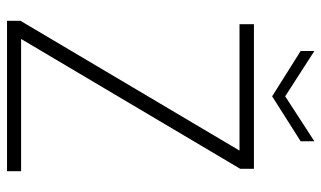

<svg xmlns="http://www.w3.org/2000/svg" viewBox="-204 -710 914 546"><g transform="rotate(90 253.0 -437.0)"><path d="M460 -702.1V-663.1L90.8 -40H466.8V0H39.1V-38.1L408.2 -661.1H48.8V-702.1ZM253.9 -791 381.8 -874V-835L253.9 -753.9L125 -835V-874Z"/></g></svg>

Font: SVN-Poppins ExtraLight
Style: Regular
Weight: 200
Designer: Ninad Kale (Devanagari), Jonny Pinhorn (Latin)
Foundry: Indian Type Foundry
Version: Version 3.002 2017